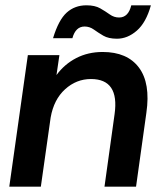

<svg xmlns="http://www.w3.org/2000/svg" viewBox="-20 -704 609 724"><path d="M374 0 412 -273Q431 -406 323 -406Q268 -406 225.5 -367.5Q183 -329 171 -261L134 0H15L85 -496H204L193 -421Q223 -462 267.5 -485Q312 -508 367 -508Q460 -508 504 -449Q548 -390 532 -279L493 0ZM421 -558Q389 -558 369.5 -569.5Q350 -581 334 -592.5Q318 -604 299 -604Q265 -604 253 -560H180Q201 -629 231.5 -656.5Q262 -684 306 -684Q338 -684 358 -672.5Q378 -661 394 -649.5Q410 -638 429 -638Q464 -638 475 -684H549Q531 -619 496 -588.5Q461 -558 421 -558Z"/></svg>

Font: Host Grotesk SemiBold
Style: Italic
Weight: 600
Italic angle: -8°
Designer: Doğukan Karapınar based on Poppins by Indian Type Foundry, Jonny Pinhorn
Foundry: Element Type
Version: Version 1.001; ttfautohint (v1.8.4.7-5d5b)